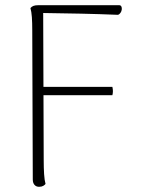

<svg xmlns="http://www.w3.org/2000/svg" viewBox="-20 -709 548 738"><path d="M130 9Q119 9 112.5 1.5Q106 -6 106 -19L104 -592Q104 -622 102.5 -643Q101 -664 97 -678Q102 -684 109 -686.5Q116 -689 127 -689H438Q444 -689 446.5 -684Q449 -679 448 -672Q447 -665 443 -659.5Q439 -654 434 -652Q361 -655 291.5 -656.5Q222 -658 146 -659L148 -94Q148 -64 149.5 -40Q151 -16 155 -2Q152 2 146 5.5Q140 9 130 9ZM139 -343V-375H412Q414 -366 414 -358.5Q414 -351 412 -343Z"/></svg>

Font: Arima ExtraLight
Style: Regular
Weight: 250
Designer: Joana Correia and Natanael Gama
Foundry: NDISCOVER
Version: Version 1.101;gftools[0.9.23]